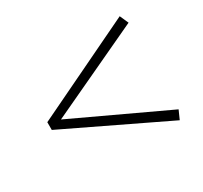

<svg xmlns="http://www.w3.org/2000/svg" viewBox="-116 -747 911 860"><g transform="rotate(-30 339.0 -317.0)"><path d="M128.9 -316.9 607.9 -92.8 587.9 -47.9 69.8 -296.9V-336.9L587.9 -585.9L607.9 -541Z"/></g></svg>

Font: I.Ming
Style: Regular
Weight: 400
Designer: Ichiten Fonts Project
Version: Version 5.10 Mar 24, 2018